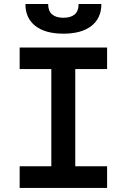

<svg xmlns="http://www.w3.org/2000/svg" viewBox="-20 -928 626 948"><path d="M77.1 0V-106.9H233.4V-586.9H77.1V-693.4H508.8V-586.9H351.6V-106.9H508.8V0ZM293 -761.7Q203.6 -761.7 154.5 -800Q105.5 -838.4 105.5 -908.2H217.8Q217.8 -873 237.5 -856.7Q257.3 -840.3 293 -840.3Q329.1 -840.3 348.6 -856.7Q368.2 -873 368.2 -908.2H480.5Q480.5 -838.4 431.4 -800Q382.3 -761.7 293 -761.7Z"/></svg>

Font: CaskaydiaCove NFP SemiBold
Style: Regular
Weight: 600
Designer: Aaron Bell
Foundry: Saja Typeworks
Version: Version 2111.001; VTT 6.35;Nerd Fonts 3.1.1